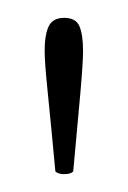

<svg xmlns="http://www.w3.org/2000/svg" viewBox="-20 -715 143 215"><path d="M52 -520Q45 -520 42 -523Q37 -577 33.5 -611Q30 -645 30 -658Q30 -676 34.5 -685.5Q39 -695 52 -695Q65 -695 69 -685.5Q73 -676 73 -658Q73 -645 70 -611Q67 -577 62 -523Q59 -520 52 -520Z"/></svg>

Font: Petrona Thin
Style: Regular
Weight: 100
Designer: Ringo R. Seeber
Foundry: Ringo R. Seeber
Version: Version 2.001; ttfautohint (v1.8.3)